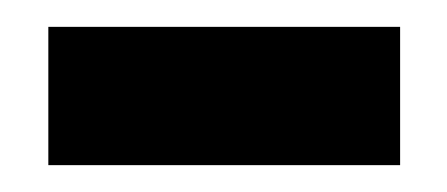

<svg xmlns="http://www.w3.org/2000/svg" viewBox="-20 -736 333 143"><path d="M16 -716H278V-613H16Z"/></svg>

Font: Palanquin Dark
Style: Regular
Weight: 400
Designer: Pria Ravichandran
Version: Version 1.000